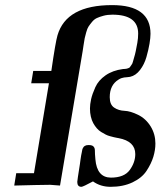

<svg xmlns="http://www.w3.org/2000/svg" viewBox="-20 -720 637 745"><path d="M35.2 0 43 -47.9H111.8L169.9 -397H101.1L108.9 -444.8H179.2Q195.3 -556.6 203.1 -583Q237.3 -700.2 415 -700.2Q564 -700.2 564 -588.9Q564 -573.7 560.1 -550.3Q556.2 -526.9 548.1 -498.5Q540 -470.2 523.4 -448.5Q506.8 -426.8 484.9 -421.9Q480 -420.9 472.9 -420.4Q465.8 -419.9 461.9 -419.4Q458 -418.9 451.9 -417Q445.8 -415 439.9 -411.1Q405.8 -390.1 405.8 -342.8Q405.8 -314 422.9 -302.5Q439.9 -291 462.9 -290Q485.8 -289.1 515.9 -274.4Q545.9 -259.8 564.9 -229Q583 -199.2 583 -163.1Q583 -138.2 575 -111.6Q566.9 -85 548.8 -57.4Q530.8 -29.8 494.4 -12.5Q458 4.9 409.2 4.9Q370.1 4.9 340.8 -16.1Q301.8 4.9 295.9 4.9Q279.8 4.9 279.8 -14.2Q279.8 -19 290 -83Q291 -90.8 292.5 -101.3Q293.9 -111.8 294.9 -116.9Q295.9 -122.1 297.4 -129.2Q298.8 -136.2 299.3 -139.2Q299.8 -142.1 302 -146Q304.2 -149.9 305.7 -151.4Q307.1 -152.8 310.1 -154.3Q313 -155.8 315.9 -156.5Q318.8 -157.2 324.2 -157.2Q333 -157.2 337.9 -155Q342.8 -152.8 345.5 -147.9Q348.1 -143.1 348.1 -137.9Q348.1 -132.8 348.6 -121.3Q349.1 -109.9 350.1 -102.1Q356 -31.2 410.2 -30.8Q461.9 -30.8 483.4 -60.3Q504.9 -89.8 504.9 -122.1Q504.9 -171.9 439.9 -184.1L434.1 -185.1Q428.2 -186 422.6 -187.5Q417 -189 407.5 -191.4Q397.9 -193.8 389.9 -198Q381.8 -202.1 372.3 -208Q362.8 -213.9 355.5 -222.4Q348.1 -231 342 -241.9Q335.9 -252.9 332.5 -267.6Q329.1 -282.2 329.1 -298.8Q329.1 -314.9 333.5 -335Q337.9 -355 349.9 -381.6Q361.8 -408.2 389.4 -427.5Q417 -446.8 457 -452.1Q459 -452.1 465.1 -452.6Q471.2 -453.1 472.2 -453.6Q473.1 -454.1 478 -455.6Q482.9 -457 484.4 -460Q485.8 -462.9 490 -468Q494.1 -473.1 495.6 -480Q497.1 -486.8 500.5 -497.3Q503.9 -507.8 506.8 -522Q509.8 -536.1 512.9 -554Q516.1 -571.8 516.1 -589.8Q516.1 -663.1 416 -663.1Q397 -663.1 381.6 -658.9Q366.2 -654.8 355.7 -649.9Q345.2 -645 336.7 -634.5Q328.1 -624 323.5 -616.9Q318.8 -609.9 314.5 -594.5Q310.1 -579.1 308.6 -571.5Q307.1 -564 304.4 -545.9Q301.8 -527.8 300.8 -522L212.9 0L174.8 -2.9L115.2 -2Z"/></svg>

Font: CMU Serif Extra
Style: BoldSlanted
Weight: 700
Italic angle: -9.46001°
Version: Version 0.7.0